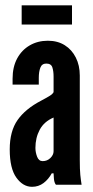

<svg xmlns="http://www.w3.org/2000/svg" viewBox="-20 -712 360 740"><path d="M103.5 8Q68.5 8 43 -27.5Q17.5 -63 17.5 -136Q17.5 -206.5 47.8 -249.5Q78 -292.5 138.5 -324Q157.5 -334 170.5 -342Q183.5 -350 186.5 -357V-417Q186.5 -437.5 181.8 -452.2Q177 -467 158.5 -467Q141.5 -467 135.5 -451.2Q129.5 -435.5 129.5 -412V-386H28.5V-409Q28.5 -454 46.2 -486.8Q64 -519.5 94.8 -537.2Q125.5 -555 164.5 -555Q202 -555 229.5 -537.8Q257 -520.5 272.2 -490.2Q287.5 -460 287.5 -421V-95Q287.5 -58.5 289.5 -38.2Q291.5 -18 294.5 0H195.5Q189 -8 187.8 -23.5Q186.5 -39 186.5 -44H179.5Q167 -21 147.8 -6.5Q128.5 8 103.5 8ZM144.5 -91Q162 -91 174.2 -103Q186.5 -115 186.5 -129V-259Q150 -243.5 133.2 -212.2Q116.5 -181 116.5 -142Q116.5 -125 123 -108Q129.5 -91 144.5 -91ZM63.5 -617.5V-691.5H257.5V-617.5Z"/></svg>

Font: League Gothic
Style: Regular
Weight: 400
Designer: The League of Moveable Type
Version: Version 2.001